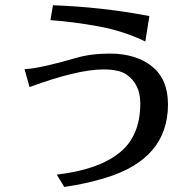

<svg xmlns="http://www.w3.org/2000/svg" viewBox="-20 -661 753 745"><path d="M75.2 -392.6Q135.7 -395.5 272.5 -435.5Q332 -453.1 405.3 -453.1Q507.8 -453.1 569.8 -403.3Q631.8 -353.5 631.8 -255.9Q631.8 -43.9 388.7 29.3Q315.4 51.8 229.5 64.5L200.2 16.6Q359.4 -2 441.9 -66.9Q524.4 -131.8 524.4 -259.8Q524.4 -335.9 468.8 -373Q440.4 -391.6 381.8 -391.6Q280.3 -391.6 94.7 -323.2ZM175.8 -583 185.5 -640.6Q377 -633.8 559.6 -598.6L543.9 -500Q459 -541 362.8 -558.6Q266.6 -576.2 175.8 -583Z"/></svg>

Font: GenEi LateMin P v2
Style: Medium
Weight: 500
Designer: o_tamon (Modified)
Foundry: o_tamon / Adobe Systems Incorporated / FONT 910 / Philipp H. Poll
Version: Version 2.1;Original Version 1.004